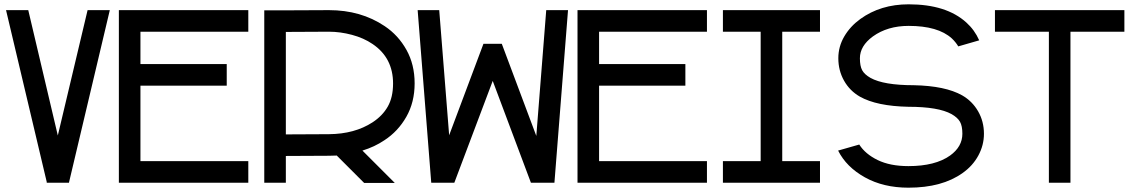

<svg xmlns="http://www.w3.org/2000/svg" viewBox="-20 -847 5247 890"><path d="M8 -800H111L248 -219L386 -800H489L300 -2V0H299H197H196L197 -2Z M531 -800V-700V-550V-450V-100V0H1131V-100H631V-450H1031V-550H631V-700H1131V-800H631Z M1505 -800Q1386 -800 1287 -799H1205V0H1305V-124L1505 -125Q1523 -125 1541 -126L1668 1H1810L1660 -149Q1716 -166 1762 -197Q1825 -238 1863.5 -305.5Q1902 -373 1902 -460.5Q1902 -548 1864 -616Q1826 -684 1763 -726Q1653 -800 1505 -800ZM1505 -700Q1557 -700 1611.5 -685.5Q1666 -671 1707 -643Q1802 -579 1802 -460Q1802 -396 1777.5 -353Q1753 -310 1707 -280Q1624 -226 1505 -225L1305 -224V-699Q1404 -700 1505 -700Z M1916 -800H2016L2062 -220L2221 -644H2273H2306L2466 -217L2512 -800H2613L2550 0H2548H2441L2264 -472L2086 0H1979Z M2657 -800V-700V-550V-450V-100V0H3257V-100H2757V-450H3157V-550H2757V-700H3257V-800H2757Z M3331 -800H3506H3606H3781V-700H3606V-100H3781V0H3606H3506H3331V-100H3506V-700H3331Z M4192 -827Q4366 -827 4459 -743Q4498 -708 4519 -660L4422 -632Q4410 -652 4392 -669Q4328 -727 4192 -727Q4094 -727 4026 -678Q3966 -634 3966 -577Q3966 -541 3976.5 -521.5Q3987 -502 4015 -486Q4076 -452 4216 -452Q4362 -449 4440 -405Q4487 -378 4514 -331Q4541 -284 4541 -227Q4541 -174 4515 -126Q4489 -78 4442 -45Q4347 23 4191 23Q4075 23 3989 -25Q3903 -73 3865 -149L3963 -177Q3991 -133 4048.5 -105Q4106 -77 4191 -77Q4315 -77 4384 -126Q4441 -167 4441 -227Q4441 -263 4430 -282.5Q4419 -302 4391 -318Q4330 -352 4191 -352Q4044 -355 3966 -399Q3919 -426 3892.5 -473Q3866 -520 3866 -577Q3866 -631 3893.5 -678Q3921 -725 3968 -759Q4062 -827 4192 -827Z M4592 -800V-700H4842V0H4942V-700H5192V-800H4942H4842Z"/></svg>

Font: Serreria Sobria
Style: Medium
Weight: 500
Version: Version 001.000